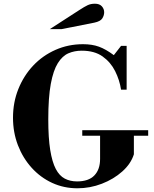

<svg xmlns="http://www.w3.org/2000/svg" viewBox="-20 -1001 830 1034"><path d="M397 13Q324 13 261 -16Q198 -45 150.5 -97.5Q103 -150 76.5 -219Q50 -288 50 -367Q50 -450 79 -522Q108 -594 159 -648Q210 -702 279 -732.5Q348 -763 427 -763Q476 -763 513 -749.5Q550 -736 593 -704L632 -754H662V-518H632Q624 -570 600 -618Q576 -666 532.5 -697Q489 -728 420 -728Q381 -728 348.5 -714Q316 -700 291.5 -661Q267 -622 253.5 -549Q240 -476 240 -358Q240 -258 250.5 -193Q261 -128 280.5 -91Q300 -54 329 -39Q358 -24 395 -24Q457 -24 488 -56Q519 -88 519 -145V-282H701V-170Q685 -119 638.5 -77.5Q592 -36 528.5 -11.5Q465 13 397 13ZM423 -270V-300H778V-270ZM248 -844 409 -948Q435 -965 452 -973Q469 -981 491 -981Q516 -981 528.5 -967Q541 -953 541 -935Q541 -918 531 -902Q521 -886 488 -879L311 -844Z"/></svg>

Font: Libre Bodoni
Style: Regular
Weight: 400
Designer: Pablo Impallari, Rodrigo Fuenzalida
Foundry: Impallari Type
Version: Version 2.005;gftools[0.9.23]